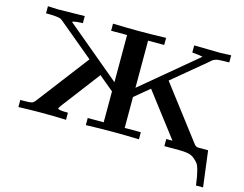

<svg xmlns="http://www.w3.org/2000/svg" viewBox="-115 -872 1596 1254"><g transform="rotate(15 683.0 -245.5)"><path d="M47 0V-48H72Q111 -48 123 -51.5Q135 -55 147 -70L415 -421L177 -619Q167 -627 160 -630Q153 -633 130 -635.5Q107 -638 63 -638V-686L132 -683L312 -686V-638L273 -636L250 -632L241 -628L611 -319V-638H503V-686Q593 -683 684 -683Q774 -683 862 -686V-638H753V-319L1123 -628Q1110 -633 1052 -638V-686L1232 -683L1302 -686V-638Q1275 -638 1256.5 -637Q1238 -636 1227 -635Q1216 -634 1207 -630Q1198 -626 1195.5 -625Q1193 -624 1185 -617Q1177 -610 1174 -607Q1097 -543 1044.5 -499.5Q992 -456 975.5 -442Q959 -428 950 -421L1223 -63Q1234 -49 1249 -48H1317L1348 195H1300Q1295 157 1291.5 137.5Q1288 118 1281 91Q1274 64 1263.5 51Q1253 38 1236 24Q1219 10 1194.5 5Q1170 0 1136 0H1034V-48H1076L853 -340L753 -257V-48H862V0Q774 -3 686 -3Q594 -3 503 0V-48H611V-257L511 -340L311 -77Q301 -62 301 -59Q301 -48 362 -48H369V0Q282 -3 194 -3Q136 -3 47 0Z"/></g></svg>

Font: CMU Serif
Style: Bold
Weight: 700
Version: Version 0.7.0